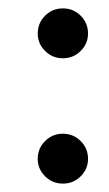

<svg xmlns="http://www.w3.org/2000/svg" viewBox="-20 -439 259 458"><path d="M70 -359Q70 -384 87.5 -401.5Q105 -419 130 -419Q155 -419 172.5 -401.5Q190 -384 190 -359Q190 -335 172.5 -317.5Q155 -300 130 -300Q105 -300 87.5 -317.5Q70 -335 70 -359ZM70 -60Q70 -85 87.5 -102.5Q105 -120 130 -120Q155 -120 172.5 -102.5Q190 -85 190 -60Q190 -36 172.5 -18.5Q155 -1 130 -1Q105 -1 87.5 -18.5Q70 -36 70 -60Z"/></svg>

Font: Libertinus Serif SemiBold
Style: Regular
Weight: 600
Designer: Philipp H. Poll, Khaled Hosny
Foundry: Caleb Maclennan
Version: Version 7.051;RELEASE